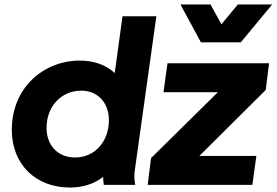

<svg xmlns="http://www.w3.org/2000/svg" viewBox="-20 -830 1242 862"><path d="M295 12C350 12 403 -4 443 -36C443 -25 444 -14 446 0H587C583 -23 582 -41 585 -64L682 -757H530L495 -502C458 -537 404 -558 339 -558C175 -558 33 -436 33 -247C33 -94 138 12 295 12ZM189 -256C189 -351 254 -423 345 -423C420 -423 469 -367 469 -291C469 -197 408 -123 317 -123C240 -123 189 -177 189 -256ZM643 0H1113L1131 -130H875L1173 -426L1188 -546H732L714 -416H958L658 -120ZM790 -810 882 -640H1061L1202 -810H1048L974 -721L925 -810Z"/></svg>

Font: Mluvka ExtraBold
Style: Italic
Weight: 800
Italic angle: -8°
Designer: Modified by Jiří Krblich, Original typeface by Gumpita Rahayu
Foundry: Gumpita Rahayu & Jiří Krblich
Version: Version 2.000;Glyphs 3.1.1 (3134)